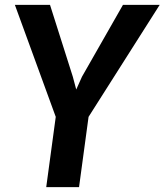

<svg xmlns="http://www.w3.org/2000/svg" viewBox="-20 -767 674 787"><path d="M169.5 0 208.5 -288 41 -747H185L278.5 -452.5L292.5 -400L316 -452.5L484 -747H634.5L343 -288L304 0Z"/></svg>

Font: Merriweather Sans SemiBold
Style: Italic
Weight: 600
Italic angle: -7.5°
Designer: Eben Sorkin
Foundry: Eben Sorkin
Version: Version 2.001